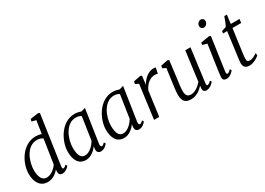

<svg xmlns="http://www.w3.org/2000/svg" viewBox="-8 -1609 3340 2422"><g transform="rotate(-30 1661.5 -398.5)"><path d="M199.2 9.8C270 9.8 328.1 -34.2 361.3 -77.1C360.8 -67.9 360.8 -50.3 360.8 -49.8C358.9 -6.8 378.4 9.8 411.6 9.8C462.4 9.8 502.9 -34.7 511.2 -46.9L498 -68.4C478.5 -50.8 464.4 -41.5 451.2 -41.5C442.9 -41.5 437 -53.2 439.9 -77.1L544.4 -794.4L522.9 -805.7L406.2 -788.6L397.9 -755.9L460.4 -739.7L432.1 -554.7C406.7 -562 376.5 -567.9 350.1 -567.9C150.4 -567.9 37.1 -352.1 37.1 -201.2C37.1 -79.1 88.9 9.8 199.2 9.8ZM211.4 -45.9C151.4 -45.9 117.2 -106 117.2 -206.5C117.2 -332.5 188 -520 338.4 -520C368.7 -520 400.4 -513.2 423.3 -494.1L370.1 -144.5C342.3 -103 280.8 -45.9 211.4 -45.9Z M754.4 9.8C827.1 9.8 887.7 -43.9 921.9 -92.8L917 -57.1C913.6 -8.3 936.5 9.8 973.6 9.8C1024.4 9.8 1065.4 -37.6 1070.8 -48.8L1057.6 -70.3C1038.6 -53.2 1026.4 -41.5 1013.7 -41.5C1004.4 -41.5 990.2 -50.8 995.1 -84.5L1068.4 -567.4L1010.7 -550.8L1010.3 -550.3C982.9 -559.6 947.3 -567.9 916 -567.9C718.8 -567.9 603.5 -345.7 603.5 -194.8C603.5 -72.8 650.9 9.8 754.4 9.8ZM770 -45.9C713.4 -45.9 683.6 -100.6 683.6 -205.6C683.6 -337.9 761.2 -519.5 903.8 -519.5C932.1 -519.5 960.9 -513.7 982.4 -497.6L932.1 -164.1C904.8 -119.1 843.8 -45.9 770 -45.9Z M1310.1 9.8C1382.8 9.8 1443.4 -43.9 1477.5 -92.8L1472.7 -57.1C1469.2 -8.3 1492.2 9.8 1529.3 9.8C1580.1 9.8 1621.1 -37.6 1626.5 -48.8L1613.3 -70.3C1594.2 -53.2 1582 -41.5 1569.3 -41.5C1560.1 -41.5 1545.9 -50.8 1550.8 -84.5L1624 -567.4L1566.4 -550.8L1565.9 -550.3C1538.6 -559.6 1502.9 -567.9 1471.7 -567.9C1274.4 -567.9 1159.2 -345.7 1159.2 -194.8C1159.2 -72.8 1206.5 9.8 1310.1 9.8ZM1325.7 -45.9C1269 -45.9 1239.3 -100.6 1239.3 -205.6C1239.3 -337.9 1316.9 -519.5 1459.5 -519.5C1487.8 -519.5 1516.6 -513.7 1538.1 -497.6L1487.8 -164.1C1460.4 -119.1 1399.4 -45.9 1325.7 -45.9Z M1747.6 0H1823.2L1871.1 -358.4C1909.2 -444.8 1978.5 -486.8 2032.7 -486.8C2055.7 -486.8 2070.3 -484.9 2080.1 -480L2096.7 -561C2090.8 -566.4 2075.2 -567.4 2065.4 -567.4C1976.6 -567.4 1905.8 -486.8 1880.4 -434.1L1894.5 -558.1L1875.5 -567.9L1772 -547.4L1765.1 -512.2L1812.5 -489.3Z M2165.5 -124C2165.5 -21.5 2212.4 9.8 2285.6 9.8C2363.8 9.8 2425.3 -37.1 2465.3 -82.5C2464.8 -71.3 2464.4 -61.5 2463.9 -58.1C2455.1 -16.6 2472.7 8.8 2509.3 8.8C2564 8.8 2610.8 -42 2618.7 -55.2L2606 -77.1C2581.1 -51.8 2564.9 -42.5 2551.8 -42.5C2542 -42.5 2536.6 -52.7 2540 -77.6L2603.5 -564H2527.8L2471.7 -136.2C2435.5 -90.8 2371.6 -43.9 2317.9 -43.9C2272 -43.9 2241.7 -60.1 2241.7 -136.2C2241.7 -188 2250 -233.9 2257.3 -292.5L2291 -557.6L2271.5 -567.9L2168.9 -546.9L2162.1 -512.2L2209.5 -489.3L2183.1 -295.9C2175.3 -238.3 2165.5 -168.9 2165.5 -124Z M2749 -48.3C2745.1 -5.4 2769 9.8 2802.2 9.8C2856.9 9.8 2899.9 -41 2908.7 -54.7L2895.5 -76.2C2871.1 -50.8 2856.9 -41.5 2842.8 -41.5C2833.5 -41.5 2825.7 -52.7 2829.1 -77.1L2897.9 -557.6L2877.9 -567.9L2752 -547.4L2745.1 -515.6L2812 -496.1C2791 -350.1 2753.4 -109.9 2749 -48.3ZM2875 -693.8C2905.3 -693.8 2932.1 -720.7 2934.1 -753.9C2935.5 -781.2 2917.5 -801.8 2887.2 -801.8C2861.8 -801.8 2832 -776.4 2830.6 -743.2C2828.6 -714.8 2849.1 -693.8 2875 -693.8Z M3051.3 -71.8C3051.3 -14.6 3084 9.8 3137.2 9.8C3191.9 9.8 3263.2 -31.7 3283.7 -56.6L3276.9 -87.9C3257.3 -73.2 3207.5 -44.9 3177.7 -44.9C3139.2 -44.9 3130.4 -56.6 3130.4 -91.8C3130.4 -107.9 3132.8 -134.3 3137.2 -168L3184.1 -509.3H3310.5L3318.4 -564H3190.9L3207 -691.4H3169.9C3155.8 -650.4 3132.3 -585.9 3115.2 -562L3053.2 -543.5L3045.4 -509.3H3106L3056.6 -130.9C3051.3 -89.8 3051.3 -78.6 3051.3 -71.8Z"/></g></svg>

Font: Merriweather
Style: Light Italic
Weight: 300
Italic angle: -7.5°
Designer: Eben Sorkin
Foundry: Eben Sorkin
Version: Version 1.001